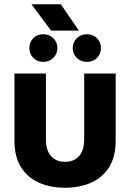

<svg xmlns="http://www.w3.org/2000/svg" viewBox="-20 -871 612 903"><path d="M286 12Q216 12 162 -12.5Q108 -37 78 -86Q48 -135 48 -209V-525H196V-216Q196 -164 220 -137Q244 -110 286 -110Q328 -110 352 -137Q376 -164 376 -216V-525H524V-209Q524 -135 494 -86Q464 -37 410 -12.5Q356 12 286 12ZM220 -727 128 -851H266L351 -727ZM184 -580Q154 -580 136 -599Q118 -618 118 -645Q118 -672 136 -691Q154 -710 184 -710Q212 -710 231 -691Q250 -672 250 -645Q250 -618 231 -599Q212 -580 184 -580ZM389 -580Q360 -580 341 -599Q322 -618 322 -645Q322 -672 341 -691Q360 -710 389 -710Q418 -710 436.5 -691Q455 -672 455 -645Q455 -618 436.5 -599Q418 -580 389 -580Z"/></svg>

Font: TikTok Sans 24pt
Style: Bold
Weight: 700
Version: Version 4.000